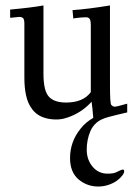

<svg xmlns="http://www.w3.org/2000/svg" viewBox="-20 -422 503 702"><path d="M50 -360.1 17.1 -356.9V-387Q94.2 -394 138.9 -402.1V-152.1Q138.9 -88.1 160.2 -66.9Q179.9 -47.1 221.9 -47.1Q283.7 -47.1 312 -85V-329.1Q312 -347.9 307.5 -353.4Q303 -358.9 294.3 -358.9Q285.6 -358.9 274.9 -357.9Q249.5 -355.5 248 -354L245.1 -385Q300.8 -388.7 382.1 -402.1V-111.1Q382.1 -44.7 386.7 -38.8Q392.1 -32 399.7 -32Q407.2 -32 445.1 -43V-11Q406.7 -2.2 377.3 5.6Q347.9 13.4 333.1 26.5Q318.4 39.6 311 56.2Q297.1 88.1 297.1 125Q297.1 161.9 318.5 187.4Q339.8 212.9 373 212.9Q395 212.9 405 207.8Q424.1 198 429.1 198Q434.1 198 434.1 204.3Q434.1 210.7 426.9 220.1Q419.7 229.5 407.7 238.4Q395.8 247.3 377.3 253.7Q358.9 260 339.1 260Q319.3 260 301.4 253.7Q283.4 247.3 268.6 235.1Q236.1 208.5 236.1 156Q236.1 95.9 274.9 48.1Q293.5 24.4 321 9Q317.9 -30 314.9 -50Q278.1 -9.5 226.6 7.8Q206.1 14.9 186 14.9Q166 14.9 148.9 10.4Q131.8 5.9 119.8 -2Q107.7 -9.8 98.6 -21.4Q89.6 -33 84 -45.8Q78.4 -58.6 75 -74.7Q69.1 -102.1 69.1 -137.9V-335Q69.1 -350.1 64.9 -355.1Q60.8 -360.1 50 -360.1Z"/></svg>

Font: Linden Hill
Style: Regular
Weight: 400
Version: Version 1.202